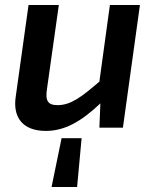

<svg xmlns="http://www.w3.org/2000/svg" viewBox="-20 -510 621 767"><path d="M419 -490 377 -184C304 -121 262 -90 210 -90C171 -90 160 -107 168 -157L215 -490H94L43 -125C30 -41 71 13 163 13C237 13 303 -23 381 -97L377 0H471L539 -490ZM186 237H288L306 42H226Z"/></svg>

Font: Exo 2 Semi Bold
Style: Italic
Weight: 600
Italic angle: -8°
Designer: Natanael Gama
Version: Version 1.001;PS 001.001;hotconv 1.0.88;makeotf.lib2.5.64775